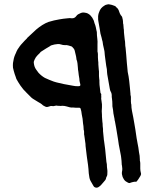

<svg xmlns="http://www.w3.org/2000/svg" viewBox="-20 -792 722 902"><path d="M581 66 576 63Q565 58 559 45L556 39Q554 33 553 27Q552 21 553 15Q555 7 554.5 0Q554 -7 553 -14L552 -18Q552 -27 551 -36Q550 -45 549 -54Q549 -59 548 -61L538 -113Q537 -118 536.5 -123.5Q536 -129 535 -134L526 -189Q524 -197 523 -205.5Q522 -214 520 -222Q519 -225 518.5 -227.5Q518 -230 518 -233L515 -248Q514 -251 514 -253.5Q514 -256 513 -258Q512 -267 511 -276Q510 -285 508 -293V-301Q508 -308 507.5 -315Q507 -322 506 -329Q505 -333 505 -336.5Q505 -340 505 -344Q505 -351 502 -358Q497 -366 496 -374L484 -442Q484 -444 483.5 -446.5Q483 -449 483 -451Q483 -459 482 -467Q481 -475 479 -483Q477 -500 474.5 -516.5Q472 -533 471 -549Q471 -553 470 -555Q468 -562 467 -568.5Q466 -575 464 -582Q463 -587 462.5 -592.5Q462 -598 460 -603L457 -616Q454 -625 452 -634Q450 -643 449 -653Q448 -655 448 -659Q446 -667 445 -676Q444 -685 442 -693Q441 -697 441 -700.5Q441 -704 441 -708Q440 -722 446 -736Q452 -755 471 -766Q475 -769 480 -770Q485 -771 489 -772Q494 -772 496 -771Q501 -770 505.5 -769Q510 -768 514 -766Q523 -764 525 -759Q531 -755 534.5 -749.5Q538 -744 540 -737L543 -729Q545 -726 546.5 -722.5Q548 -719 551 -717Q555 -711 555 -707Q556 -703 557 -698.5Q558 -694 558 -689V-683Q560 -677 560 -670.5Q560 -664 561 -658Q562 -656 562 -652Q562 -640 563.5 -628.5Q565 -617 566 -606Q568 -596 568 -586.5Q568 -577 570 -567L573 -534Q574 -524 574.5 -514.5Q575 -505 576 -496Q577 -486 578 -475.5Q579 -465 580 -454Q582 -444 584 -433.5Q586 -423 587 -412L590 -383Q591 -375 591.5 -367Q592 -359 593 -351V-346Q595 -341 595 -335.5Q595 -330 595 -325Q595 -320 595 -314.5Q595 -309 596 -304Q597 -303 597 -301Q597 -286 600 -271Q603 -256 606 -241Q608 -227 611 -212.5Q614 -198 616 -183L622 -142Q623 -137 624 -131.5Q625 -126 626 -120Q628 -110 630 -99Q632 -88 633 -77Q635 -69 636 -60Q637 -51 637 -43V-38Q639 -31 639 -24Q639 -17 639 -10V0Q639 10 642 21Q644 27 640 34L630 50Q626 56 624 58Q624 59 623 59Q622 62 618 62Q614 61 611 62Q608 63 605 63L594 66Q589 70 581 66ZM441 88Q435 91 428.5 89Q422 87 420 83L417 78L405 57Q401 49 400 42L397 22Q396 2 393.5 -17.5Q391 -37 388 -56L382 -106Q382 -111 381.5 -116.5Q381 -122 380 -127Q379 -135 378 -142Q377 -149 376 -156Q375 -158 375 -163Q375 -168 375 -173Q375 -178 373 -183V-185Q373 -193 372 -199.5Q371 -206 370 -213Q369 -234 364 -255Q363 -260 362.5 -265.5Q362 -271 360 -276Q360 -278 359.5 -279Q359 -280 359 -281Q357 -286 351 -286H346Q340 -286 334.5 -286Q329 -286 323 -287H322Q315 -286 307.5 -288Q300 -290 293 -292Q283 -295 272 -295Q267 -294 261.5 -294.5Q256 -295 251 -295Q245 -297 239 -295Q232 -292 222 -294Q220 -295 215 -293L205 -290Q200 -288 193 -291L182 -297Q177 -302 171 -306Q165 -310 159 -313Q152 -317 146 -321Q140 -325 133 -329Q132 -330 131 -331Q130 -332 128 -333L104 -357Q89 -371 76 -390Q71 -398 66 -405.5Q61 -413 57 -421Q55 -427 53 -433Q51 -439 49 -444Q46 -452 44.5 -459.5Q43 -467 41 -474Q40 -486 41 -496Q44 -519 51 -535Q53 -540 55 -543.5Q57 -547 58 -551Q60 -556 63 -560.5Q66 -565 69 -569Q71 -571 73 -575Q76 -579 79 -582.5Q82 -586 85 -589Q90 -595 95.5 -600.5Q101 -606 106 -611Q107 -613 108 -614Q109 -615 110 -616L137 -641Q163 -667 194 -683L208 -689Q234 -697 259 -701Q269 -703 278 -704Q287 -705 297 -706Q308 -708 318 -706Q331 -706 338 -716Q342 -722 347.5 -725Q353 -728 360 -731Q371 -735 380 -732H383Q400 -728 411 -712Q413 -710 414 -708Q415 -706 416 -704Q418 -701 419 -698.5Q420 -696 421 -694L424 -683Q428 -674 430 -664.5Q432 -655 434 -645Q435 -644 435 -640Q435 -626 437 -611.5Q439 -597 438 -583V-550Q440 -543 440 -536.5Q440 -530 440 -523Q440 -519 440.5 -515Q441 -511 441 -507Q442 -503 442 -498.5Q442 -494 442 -490Q443 -483 443 -477Q443 -471 444 -465Q445 -461 445 -456.5Q445 -452 445 -447Q445 -441 445 -435Q445 -429 446 -423Q447 -419 447 -415Q447 -411 447 -406Q447 -393 449 -381Q451 -369 452 -356Q454 -352 455 -351Q455 -350 455.5 -349Q456 -348 456 -346Q455 -344 455.5 -341Q456 -338 456 -336Q455 -332 455.5 -327Q456 -322 457 -317Q460 -301 459 -288Q458 -279 458 -270Q458 -261 459 -252V-245Q460 -238 460 -232Q460 -226 461 -219Q462 -217 462 -212Q462 -205 462.5 -199Q463 -193 464 -186V-176Q465 -171 465 -166Q465 -161 466 -156Q467 -152 467 -146Q467 -143 467.5 -140.5Q468 -138 468 -135Q469 -133 469 -129Q470 -120 471.5 -110.5Q473 -101 474 -92L477 -61L480 -31Q481 -29 481 -26Q481 -23 482 -20Q482 -14 482.5 -7.5Q483 -1 484 5Q485 11 484.5 17.5Q484 24 484 30Q484 32 482 36Q481 37 480.5 38.5Q480 40 479 42Q478 49 475 53.5Q472 58 467 63L454 78Q449 83 441 88ZM344 -387H349Q360 -387 357 -397Q356 -402 354.5 -407.5Q353 -413 353 -419V-421Q351 -430 350 -439Q349 -448 348 -456Q347 -461 346.5 -465Q346 -469 346 -473Q345 -484 344 -494Q343 -504 339 -514V-516Q338 -526 335.5 -535Q333 -544 331 -554Q330 -559 326.5 -563.5Q323 -568 319 -572Q317 -574 316 -574Q309 -576 301 -578.5Q293 -581 285 -580Q275 -580 267 -583Q258 -586 251 -585Q236 -584 221 -579Q219 -578 217 -577Q215 -576 213 -574Q204 -568 196 -564Q189 -560 183.5 -556Q178 -552 171 -548L168 -544Q165 -541 162 -538Q159 -535 156 -532Q152 -528 148.5 -523Q145 -518 143 -513Q141 -509 139.5 -504.5Q138 -500 139 -495Q141 -477 150 -465L161 -450Q175 -435 191 -426Q201 -421 211.5 -417Q222 -413 232 -409Q244 -405 256 -402.5Q268 -400 280 -397L324 -389Q329 -388 334 -387.5Q339 -387 344 -387Z"/></svg>

Font: Lacquer
Style: Regular
Weight: 400
Designer: Eli Block, Niki Polyocan
Version: Version 1.100